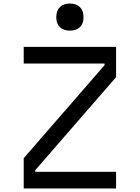

<svg xmlns="http://www.w3.org/2000/svg" viewBox="-20 -1065 790 1085"><path d="M114 0V-171L571 -697V-706H114V-800H636V-629L179 -103V-94H636V0ZM375 -892Q339 -892 318.5 -911.5Q298 -931 298 -968Q298 -1005 318.5 -1025Q339 -1045 375 -1045Q411 -1045 431.5 -1025Q452 -1005 452 -968Q452 -931 431.5 -911.5Q411 -892 375 -892Z"/></svg>

Font: Martian Mono SemiExpanded Light
Style: Regular
Weight: 300
Width: 6
Monospace: yes
Designer: Roman Shamin
Foundry: Evil Martians
Version: Version 0.930